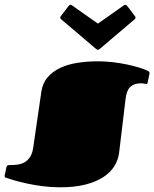

<svg xmlns="http://www.w3.org/2000/svg" viewBox="-22 -777 654 814"><path d="M393.1 -517.1Q424.3 -517.1 455.6 -513.4Q486.8 -509.8 514.9 -503.9Q543 -498 566.2 -491Q589.4 -483.9 604 -477.1Q606.4 -476.1 609.1 -474.1Q611.8 -472.2 611.8 -466.8Q611.8 -465.3 611.3 -462.9Q610.8 -460.4 610.4 -458L604.5 -429.2Q603.5 -423.3 601.8 -422.1Q600.1 -420.9 598.6 -420.9Q596.2 -420.9 589.4 -422.4Q582.5 -423.8 574.7 -423.8Q546.9 -423.8 530.8 -408.9Q514.6 -394 510.3 -356.9L482.9 -128.9Q479 -98.6 462.6 -72.3Q446.3 -45.9 415.5 -25.9Q384.8 -5.9 339.6 5.6Q294.4 17.1 233.9 17.1Q195.8 17.1 159.7 12.5Q123.5 7.8 93 1.2Q62.5 -5.4 39.8 -12Q17.1 -18.6 5.9 -22.5Q2 -23.4 -0.2 -25.1Q-2.4 -26.9 -2.4 -30.8Q-2.4 -32.7 -2 -35.2Q-1.5 -37.6 -0.5 -41L5.4 -68.4Q6.3 -72.3 8.8 -74.7Q11.2 -77.1 17.6 -77.1Q33.7 -77.1 50 -78.9Q66.4 -80.6 80.3 -87.9Q94.2 -95.2 104.7 -110.4Q115.2 -125.5 119.1 -152.8L153.3 -388.2Q158.7 -425.3 180.7 -450.2Q202.6 -475.1 235.1 -490Q267.6 -504.9 308.6 -511Q349.6 -517.1 393.1 -517.1ZM502.4 -753.9Q504.4 -754.9 505.9 -755.9Q507.3 -756.8 508.8 -756.8Q513.2 -756.8 517.1 -752L549.8 -709Q552.7 -705.1 552.7 -702.1Q552.7 -698.2 548.3 -694.8L399.9 -568.8Q398.4 -567.9 397 -566.9Q395.5 -565.9 393.1 -565.9Q390.6 -565.9 389.2 -566.9Q387.7 -567.9 386.2 -568.8L237.8 -694.8Q233.4 -698.2 233.4 -702.1Q233.4 -705.1 236.3 -709L269 -752Q271.5 -754.9 273.2 -755.9Q274.9 -756.8 277.3 -756.8Q278.8 -756.8 280.3 -755.9Q281.7 -754.9 283.7 -753.9L393.1 -676.8Z"/></svg>

Font: Fascinate
Style: Regular
Weight: 900
Designer: Astigmatic (AOETI)
Foundry: Astigmatic (AOETI)
Version: Version 1.000